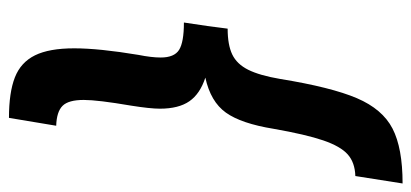

<svg xmlns="http://www.w3.org/2000/svg" viewBox="-274 -570 940 439"><g transform="rotate(-90 196.5 -350.0)"><path d="M236 -180Q217 -63 192 -4.5Q167 54 122.5 77Q78 100 -3 100L14 -8Q45 -9 63.5 -25.5Q82 -42 95.5 -81.5Q109 -121 122 -195Q134 -269 159 -304Q184 -339 239 -351Q202 -363 185 -387.5Q168 -412 168 -455Q168 -477 175 -521Q188 -597 188 -629Q188 -664 174.5 -677.5Q161 -691 129 -692L147 -800Q205 -800 239.5 -786.5Q274 -773 290 -740.5Q306 -708 306 -651Q306 -594 291 -504Q285 -474 285 -453Q285 -422 302.5 -411Q320 -400 365 -400L357 -346L351 -300Q314 -300 292 -289.5Q270 -279 257 -253Q244 -227 236 -180Z"/></g></svg>

Font: Oak Sans
Style: Bold Italic
Weight: 700
Italic angle: -9.5°
Foundry: Erik Kennedy, Walven
Version: Version 1.000